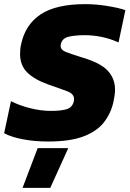

<svg xmlns="http://www.w3.org/2000/svg" viewBox="-36 -674 626 928"><path d="M197 10Q132 10 76 -0.5Q20 -11 -16 -30L17 -185Q58 -164 110 -151Q162 -138 210 -138Q260 -138 287 -146.5Q314 -155 321 -185Q322 -189 322 -195Q322 -220 291 -232Q260 -244 199 -265Q131 -289 96 -323.5Q61 -358 61 -413Q61 -424 62 -435.5Q63 -447 66 -460Q86 -555 160.5 -604.5Q235 -654 376 -654Q429 -654 483.5 -645Q538 -636 570 -625L537 -469Q494 -488 453 -496Q412 -504 374 -504Q330 -504 297.5 -497Q265 -490 258 -461Q257 -458 257 -452Q257 -433 282 -423Q307 -413 365 -395Q452 -369 486 -331Q520 -293 520 -241Q520 -228 518 -214Q516 -200 513 -185Q501 -127 466.5 -83Q432 -39 367 -14.5Q302 10 197 10ZM73 234 146 42H294L207 234Z"/></svg>

Font: Kanit
Style: Bold Italic
Weight: 700
Italic angle: -12°
Designer: Katatrad Team
Foundry: CadsonDemak
Version: Version 2.000; ttfautohint (v1.8.3)